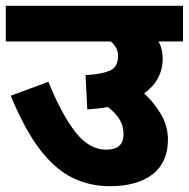

<svg xmlns="http://www.w3.org/2000/svg" viewBox="-20 -642 651 662"><path d="M0 -622H611V-499H527Q541 -472 541 -441Q541 -366 477 -320Q510 -290 534.5 -249Q559 -208 559 -161Q559 -82 506 -41Q453 0 358 0Q291 0 232 -28Q173 -56 120 -123.5Q67 -191 17 -312L147 -360Q193 -246 240.5 -186Q288 -126 346 -126Q406 -126 406 -179Q406 -208 392 -230.5Q378 -253 352 -273Q319 -267 281 -265L275 -383Q329 -386 358 -398Q387 -410 387 -449Q387 -464 380.5 -476.5Q374 -489 362 -499H0Z"/></svg>

Font: Noto Sans ExtraBold
Style: Regular
Weight: 800
Designer: Monotype Design Team
Foundry: Monotype Imaging Inc.
Version: Version 2.007